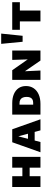

<svg xmlns="http://www.w3.org/2000/svg" viewBox="1240 -1938 698 3218"><g transform="rotate(-90 1589.0 -329.0)"><path d="M388 0V-473H569V0ZM64 0V-473H245V0ZM136 -181V-303H495V-181Z M646 0 814 -473H1031L1199 0H1013L895 -438H930L818 0ZM757 -97 798 -209H1034L1083 -97Z M1457 0H1277V-473H1469Q1556 -473 1620.5 -445.5Q1685 -418 1720.5 -366.5Q1756 -315 1756 -242Q1756 -169 1719.5 -114.5Q1683 -60 1616 -30Q1549 0 1457 0ZM1574 -232Q1574 -269 1562.5 -296Q1551 -323 1527.5 -337Q1504 -351 1467 -351H1444V-122H1475Q1509 -122 1531 -134.5Q1553 -147 1563.5 -172Q1574 -197 1574 -232Z M1859 0V-473H1994L2016 0ZM2247 0H2183L1927 -372V-473H2021L2239 -161ZM2351 -473V0H2209L2194 -473Z M2498 -299 2463 -658H2635L2598 -299Z M2839 0V-473H3021V0ZM2699 -345V-473H3161V-345Z"/></g></svg>

Font: Ysabeau SC Black
Style: Regular
Weight: 900
Designer: Christian Thalmann (Catharsis Fonts)
Version: Version 2.001;gftools[0.9.30]; featfreeze: smcp